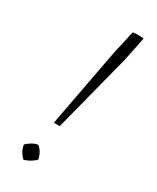

<svg xmlns="http://www.w3.org/2000/svg" viewBox="-173 -711 627 765"><g transform="rotate(30 140.0 -328.5)"><path d="M250 -656 227 -544 135 -187H108L175 -544L200 -656Q225 -660 250 -656ZM98 -80Q109 -72 116.5 -59Q124 -46 128 -29Q119 -19 104.5 -10.5Q90 -2 76 1Q52 -23 48 -52Q57 -62 71 -70Q85 -78 98 -80Z"/></g></svg>

Font: Piazzolla Thin Thin
Style: Italic
Weight: 250
Italic angle: -11.3°
Version: Version 2.005